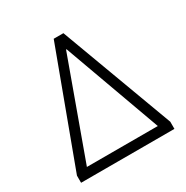

<svg xmlns="http://www.w3.org/2000/svg" viewBox="-162 -841 948 978"><g transform="rotate(-30 312.5 -352.5)"><path d="M38 0V-42L284 -705H341L587 -42V0ZM311 -626 92 -22V-55H534L533 -22L314 -626Z"/></g></svg>

Font: Nunito Sans 10pt SemiCondensed Light
Style: Regular
Weight: 300
Width: 4
Designer: Vernon Adams
Foundry: Vernon Adams
Version: Version 3.101;gftools[0.9.27]